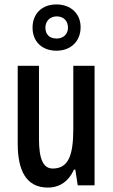

<svg xmlns="http://www.w3.org/2000/svg" viewBox="-20 -837 509 867"><path d="M235 -608C301 -608 344 -652 344 -714C344 -776 299 -817 235 -817C169 -817 127 -775 127 -712C127 -650 169 -608 235 -608ZM236 -663C202 -663 185 -683 185 -712C185 -742 206 -763 236 -763C268 -763 287 -742 287 -712C287 -683 266 -663 236 -663ZM407 -540H311V-256C311 -135 289 -76 218 -76C175 -76 156 -119 156 -210V-540H60V-188C60 -66 99 10 196 10C249 10 290 -18 314 -71H320L331 0H407Z"/></svg>

Font: Noto Sans Myanmar UI ExtraCondensed Medium
Style: Regular
Weight: 500
Width: 2
Designer: Monotype Design Team
Foundry: Monotype Imaging Inc.
Version: Version 2.103